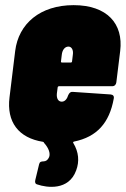

<svg xmlns="http://www.w3.org/2000/svg" viewBox="-20 -548 489 746"><path d="M432 -228 447 -350C460 -456 396 -528 266 -528C136 -528 52 -456 39 -350L17 -170C5 -74 52 -12 147 3C149 4 151 5 151 7C170 28 176 48 171 62C166 74 158 79 149 79C140 79 134 81 132 90L117 152C115 161 117 167 126 169C161 181 247 194 276 114C289 79 286 43 265 8C263 5 264 3 268 2C356 -16 405 -70 422 -165C424 -175 419 -180 410 -181L263 -191C254 -192 249 -187 245 -178C241 -165 233 -153 220 -153C206 -153 199 -166 201 -185L204 -208C204 -211 207 -213 209 -213H416C425 -213 431 -219 432 -228ZM246 -367C258 -367 266 -354 263 -335L260 -310C260 -307 258 -305 255 -305H221C218 -305 216 -307 217 -310L220 -335C222 -354 232 -367 246 -367Z"/></svg>

Font: Barlow Condensed Black
Style: Italic
Weight: 900
Width: 3
Italic angle: -7°
Designer: Jeremy Tribby
Foundry: Tribby Type
Version: Version 1.422;hotconv 1.0.109;makeotfexe 2.5.65596